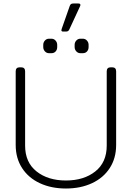

<svg xmlns="http://www.w3.org/2000/svg" viewBox="-20 -1066 756 1101"><path d="M332 -893 334 -901 380 -1032Q383 -1040 387.5 -1043Q392 -1046 402 -1046H429Q441 -1046 441 -1038Q441 -1033 439 -1030L377 -896Q374 -890 369.5 -887.5Q365 -885 357 -885H342Q332 -885 332 -893ZM228 -796V-809Q228 -823 237.5 -833.5Q247 -844 261 -844H275Q289 -844 298.5 -833.5Q308 -823 308 -809V-796Q308 -781 299 -771Q290 -761 275 -761H261Q247 -761 237.5 -771.5Q228 -782 228 -796ZM408 -796V-809Q408 -823 417.5 -833.5Q427 -844 441 -844H455Q469 -844 478.5 -833.5Q488 -823 488 -809V-796Q488 -781 479 -771Q470 -761 455 -761H441Q427 -761 417.5 -771.5Q408 -782 408 -796ZM70 -235V-657Q70 -680 93 -680H101Q124 -680 124 -657V-231Q124 -135 189.5 -83Q255 -31 358 -31Q461 -31 526.5 -83Q592 -135 592 -231V-657Q592 -680 615 -680H623Q646 -680 646 -657V-235Q646 -159 609.5 -102.5Q573 -46 507.5 -15.5Q442 15 358 15Q274 15 208.5 -15.5Q143 -46 106.5 -102.5Q70 -159 70 -235Z"/></svg>

Font: Mitr ExtraLight
Style: Regular
Weight: 250
Designer: Thanarat Vachiruckul
Foundry: Cadson Demak Co.,Ltd.
Version: Version 1.000